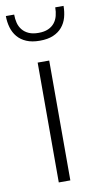

<svg xmlns="http://www.w3.org/2000/svg" viewBox="-91 -747 406 785"><g transform="rotate(-10 112.0 -354.0)"><path d="M135.5 -497.5V0H87.5V-497.5ZM112.5 -584Q79.5 -584 56.8 -593.8Q34 -603.5 19.8 -620.5Q5.5 -637.5 -1 -660Q-7.5 -682.5 -7.5 -707.5H27Q27 -689 31.2 -672.5Q35.5 -656 45.8 -643.5Q56 -631 72.2 -623.8Q88.5 -616.5 112.5 -616.5Q136.5 -616.5 152.8 -623.8Q169 -631 179 -643.5Q189 -656 193.2 -672.5Q197.5 -689 197.5 -707.5H232Q232 -682.5 225.8 -660Q219.5 -637.5 205.2 -620.5Q191 -603.5 168.2 -593.8Q145.5 -584 112.5 -584Z"/></g></svg>

Font: Lato 2
Style: Regular
Weight: 300
Designer: Lukasz Dziedzic with Adam Twardoch and Botio Nikoltchev
Foundry: tyPoland Lukasz Dziedzic
Version: Version 2.015; 2015-08-06; http://www.latofonts.com/